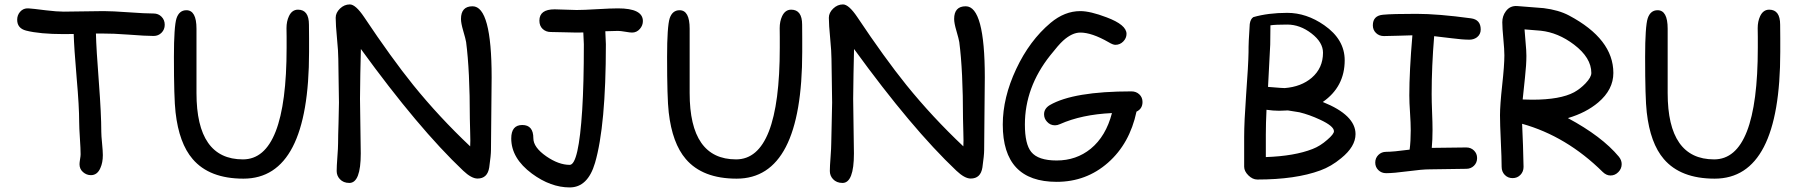

<svg xmlns="http://www.w3.org/2000/svg" viewBox="-20 -777 8016 856"><path d="M665 -616.7Q628.9 -616.7 553.7 -622.6Q480.5 -627.9 442.4 -627.4H407.7Q409.2 -560.1 420.9 -408.7Q431.6 -267.6 431.6 -189.5Q431.6 -172.4 435.1 -137.7Q438.5 -103 438.5 -85.4Q438.5 -52.2 427.7 -28.3Q414.1 3.9 385.3 3.9Q365.7 3.9 350.1 -9.8Q334.5 -23.4 334.5 -44.9Q334.5 -52.2 336.9 -66.9Q339.4 -81.5 339.4 -88.9Q339.4 -112.8 336.2 -160.6Q333 -208.5 333 -232.9Q333 -302.7 321.8 -429.2Q310.1 -565.9 308.6 -625.5L264.2 -625Q157.2 -625 96.2 -640.6Q56.6 -650.9 56.6 -689Q56.6 -709 69.3 -724.1Q84 -741.2 106.9 -739.7Q124 -738.8 185.1 -731Q233.9 -725.1 264.2 -725.1Q293.5 -725.1 353 -726.3Q412.6 -727.5 441.9 -727.5Q479.5 -727.5 553.5 -722.2Q627.4 -716.8 665 -716.8Q686 -716.8 700.2 -702.4Q714.4 -688 714.4 -666.5Q714.4 -645.5 700.2 -631.1Q686 -616.7 665 -616.7Z M1065.4 19.5Q913.6 19.5 838.9 -67.9Q778.3 -138.2 762.7 -275.9Q755.4 -337.9 755.4 -523.4Q755.4 -591.8 758.3 -633.8Q761.2 -678.2 767.1 -695.8Q779.3 -731.4 811 -731.4Q856 -731.4 856 -648.9V-362.3Q856 -66.4 1063 -66.4Q1257.8 -66.4 1257.8 -564.5Q1257.8 -583 1257.8 -612.3Q1257.3 -641.6 1257.3 -651.4Q1257.3 -681.6 1268.1 -704.6Q1281.7 -733.9 1308.6 -733.9Q1357.4 -733.9 1357.4 -667Q1357.4 -647 1357.9 -606.4Q1357.9 -565.9 1357.9 -545.9Q1357.9 19.5 1065.4 19.5Z M2168.9 -108.4Q2168.9 -85 2161.1 -30.3Q2153.3 19 2108.9 19Q2082 19 2044.9 -16.1Q1846.2 -204.1 1588.9 -558.6L1586.4 -447.8L1585 -336.4Q1585 -295.9 1586.7 -214.8Q1588.4 -133.8 1588.4 -92.8Q1588.4 38.6 1537.6 38.6Q1510.7 38.6 1495.1 21.5Q1481 6.3 1481 -14.6Q1481 -35.2 1484.1 -76.7Q1487.3 -118.2 1487.3 -138.7Q1487.3 -168.9 1489.3 -229.2Q1491.2 -289.6 1491.2 -319.8Q1491.2 -352.1 1489.7 -417.2Q1488.3 -482.4 1488.3 -514.6Q1488.3 -545.4 1482.4 -606.2Q1476.6 -667 1476.6 -697.8Q1476.6 -720.2 1495.8 -738.8Q1515.1 -757.3 1539.6 -757.3Q1565.4 -757.3 1603.5 -700.7Q1725.1 -518.6 1822.3 -397.9Q1938 -254.9 2076.2 -124.5Q2077.6 -145.5 2076.2 -186.5L2074.7 -248Q2074.7 -462.4 2058.1 -589.4Q2056.2 -602.1 2044.9 -640.6Q2035.2 -673.8 2035.2 -692.4Q2035.2 -749 2086.9 -749Q2171.9 -749 2171.9 -432.1Q2171.9 -377.9 2170.4 -270.3Q2168.9 -162.6 2168.9 -108.4Z M2797.9 -631.8Q2789.1 -631.8 2767.8 -635.5Q2746.6 -639.2 2734.9 -639.2Q2710.9 -639.2 2678.7 -637.7L2681.2 -579.6Q2681.2 -216.3 2632.8 -50.8Q2600.6 58.6 2520 58.6Q2435.1 58.6 2351.6 -2.9Q2259.3 -71.3 2259.3 -159.7Q2259.3 -219.7 2308.6 -219.7Q2357.9 -219.7 2357.9 -160.6Q2357.9 -120.1 2415.5 -80.1Q2470.7 -42 2520 -42Q2560.1 -42 2575.7 -287.6Q2583 -403.8 2583 -579.6Q2583 -593.3 2580.6 -632.3L2550.8 -631.8Q2531.7 -631.8 2493.4 -633.1Q2455.1 -634.3 2435.5 -634.3Q2414.1 -634.3 2399.4 -647.9Q2384.8 -661.6 2384.8 -685.1Q2384.8 -735.4 2452.6 -735.4Q2469.2 -735.4 2502 -733.9Q2534.7 -732.4 2550.8 -732.4Q2581.5 -732.4 2642.8 -736.1Q2704.1 -739.7 2734.9 -739.7Q2846.2 -739.7 2846.2 -683.1Q2846.2 -663.6 2833 -648.4Q2818.8 -631.8 2797.9 -631.8Z M3264.2 19.5Q3112.3 19.5 3037.6 -67.9Q2977.1 -138.2 2961.4 -275.9Q2954.1 -337.9 2954.1 -523.4Q2954.1 -591.8 2957 -633.8Q2960 -678.2 2965.8 -695.8Q2978 -731.4 3009.8 -731.4Q3054.7 -731.4 3054.7 -648.9V-362.3Q3054.7 -66.4 3261.7 -66.4Q3456.5 -66.4 3456.5 -564.5Q3456.5 -583 3456.5 -612.3Q3456.1 -641.6 3456.1 -651.4Q3456.1 -681.6 3466.8 -704.6Q3480.5 -733.9 3507.3 -733.9Q3556.2 -733.9 3556.2 -667Q3556.2 -647 3556.6 -606.4Q3556.6 -565.9 3556.6 -545.9Q3556.6 19.5 3264.2 19.5Z M4367.7 -108.4Q4367.7 -85 4359.9 -30.3Q4352.1 19 4307.6 19Q4280.8 19 4243.7 -16.1Q4044.9 -204.1 3787.6 -558.6L3785.2 -447.8L3783.7 -336.4Q3783.7 -295.9 3785.4 -214.8Q3787.1 -133.8 3787.1 -92.8Q3787.1 38.6 3736.3 38.6Q3709.5 38.6 3693.8 21.5Q3679.7 6.3 3679.7 -14.6Q3679.7 -35.2 3682.9 -76.7Q3686 -118.2 3686 -138.7Q3686 -168.9 3688 -229.2Q3689.9 -289.6 3689.9 -319.8Q3689.9 -352.1 3688.5 -417.2Q3687 -482.4 3687 -514.6Q3687 -545.4 3681.2 -606.2Q3675.3 -667 3675.3 -697.8Q3675.3 -720.2 3694.6 -738.8Q3713.9 -757.3 3738.3 -757.3Q3764.2 -757.3 3802.2 -700.7Q3923.8 -518.6 4021 -397.9Q4136.7 -254.9 4274.9 -124.5Q4276.4 -145.5 4274.9 -186.5L4273.4 -248Q4273.4 -462.4 4256.8 -589.4Q4254.9 -602.1 4243.7 -640.6Q4233.9 -673.8 4233.9 -692.4Q4233.9 -749 4285.6 -749Q4370.6 -749 4370.6 -432.1Q4370.6 -377.9 4369.1 -270.3Q4367.7 -162.6 4367.7 -108.4Z M5046.9 -279.3Q5016.6 -136.7 4919.7 -51.5Q4822.8 33.7 4690.9 33.7Q4570.8 33.7 4510.7 -30Q4450.7 -93.8 4450.7 -221.7Q4450.7 -341.8 4510.5 -469.2Q4570.3 -596.7 4664.1 -675.3Q4726.6 -727.5 4796.4 -727.5Q4840.8 -727.5 4913.6 -699.7Q5002.4 -666.5 5002.4 -626Q5002.4 -606.9 4987.8 -592Q4973.1 -577.1 4952.6 -577.1Q4941.9 -577.1 4922.4 -588.9Q4847.7 -631.8 4796.4 -631.8Q4759.8 -631.8 4719.7 -595.7Q4699.7 -577.6 4662.1 -529.8Q4549.3 -387.7 4549.3 -221.7Q4549.3 -134.3 4577.6 -99.6Q4608.4 -61.5 4690.9 -61.5Q4778.3 -61.5 4842.8 -113.8Q4910.6 -169.4 4937.5 -272.9Q4802.2 -266.6 4705.6 -223.6Q4694.3 -218.3 4683.6 -218.3Q4662.1 -218.3 4647.9 -234.4Q4634.8 -248.5 4634.8 -267.6Q4634.8 -293 4660.6 -308.6Q4766.1 -369.6 5024.4 -369.6Q5045.4 -369.6 5059.6 -356.2Q5073.7 -342.8 5073.7 -322.3Q5073.7 -292 5046.9 -279.3Z M5866.2 -17.1Q5756.3 23.4 5585.4 23.4Q5564.5 23.4 5545.7 4.9Q5526.9 -13.7 5526.9 -33.7V-167Q5526.9 -232.9 5535.6 -354.5Q5545.4 -485.8 5546.4 -544.4Q5545.9 -586.4 5551.8 -669.9Q5555.2 -692.9 5567.9 -700.7Q5634.3 -719.7 5718.8 -719.7Q5804.7 -719.7 5883.8 -664.6Q5975.1 -601.1 5975.1 -508.3Q5975.1 -390.1 5877.4 -322.3Q5950.7 -293 5987.1 -257.1Q6023.4 -221.2 6023.4 -179.2Q6023.4 -123.5 5959.5 -71.8Q5915 -34.7 5866.2 -17.1ZM5718.8 -667.5Q5665.5 -667.5 5644 -664.1L5643.1 -578.6L5633.3 -389.6Q5702.6 -383.8 5707.5 -384.3Q5781.2 -390.1 5828.1 -430.2Q5878.4 -473.6 5878.4 -542Q5878.4 -588.4 5827.1 -627.9Q5775.9 -667.5 5718.8 -667.5ZM5773.4 -276.4 5721.7 -284.7Q5715.3 -284.7 5702.4 -283.9Q5689.5 -283.2 5682.6 -283.2Q5656.2 -283.2 5626.5 -287.6Q5623.5 -226.1 5623.5 -177.7V-76.7Q5751.5 -81.1 5832 -112.8Q5866.2 -126 5897.5 -153.8Q5927.2 -179.2 5927.2 -191.9Q5927.2 -214.8 5864.7 -243.7Q5817.9 -265.6 5773.4 -276.4Z M6531.2 -600.1Q6500 -600.1 6452.6 -606.4L6374 -615.7Q6362.8 -481 6362.8 -357.9Q6362.8 -325.2 6364.7 -277.3Q6366.7 -229.5 6366.7 -197.3Q6366.7 -153.3 6363.3 -117.7L6517.1 -119.6Q6537.6 -119.6 6551.5 -106Q6565.4 -92.3 6565.4 -72.3Q6565.4 -51.8 6551.5 -38.1Q6537.6 -24.4 6517.1 -24.4Q6489.7 -24.4 6435.1 -23.2Q6380.4 -22 6353 -22Q6320.8 -22 6256.6 -13.4Q6192.4 -4.9 6159.7 -4.9Q6139.2 -4.9 6125.2 -18.6Q6111.3 -32.2 6111.3 -52.2Q6111.3 -72.3 6125.2 -86.2Q6139.2 -100.1 6159.7 -100.1Q6191.4 -100.1 6264.6 -109.9Q6269.5 -147.5 6269.5 -195.8Q6269.5 -227.5 6266.4 -273.9Q6263.2 -320.3 6263.2 -351.6Q6263.2 -459 6276.9 -619.6L6213.4 -617.7L6149.9 -616.2Q6128.9 -616.2 6114.7 -629.9Q6100.6 -643.6 6100.6 -664.1Q6100.6 -707.5 6146.5 -711.4Q6186 -715.3 6294.4 -715.3Q6391.6 -715.3 6538.1 -695.3Q6581.5 -689.5 6581.5 -645.5Q6581.5 -624 6564.9 -610.8Q6550.3 -600.1 6531.2 -600.1Z M7160.2 5.4Q7141.6 5.4 7125.5 -10.3Q6963.9 -169.9 6766.1 -225.1L6770 -129.4L6772.5 -33.2Q6772.5 -11.7 6758.5 2.7Q6744.6 17.1 6723.6 17.1Q6702.6 17.1 6688.7 2.7Q6674.8 -11.7 6674.8 -33.2Q6674.8 -71.8 6671.1 -148.2Q6667.5 -224.6 6667.5 -263.2Q6667.5 -308.1 6677.2 -397Q6687 -485.8 6687 -530.3Q6687 -555.2 6682.4 -604Q6677.7 -652.8 6677.7 -677.7Q6677.7 -705.6 6693.4 -726.6Q6711.9 -752.4 6744.6 -750L6862.3 -740.7Q6929.2 -732.4 6975.1 -708Q7172.9 -603 7172.9 -451.7Q7172.9 -377.4 7105.5 -320.3Q7051.3 -274.4 6970.2 -250.5Q7122.1 -168.9 7197.3 -78.6Q7210 -63 7210 -45.4Q7210 -24.9 7195.1 -9.8Q7180.2 5.4 7160.2 5.4ZM6849.1 -640.1 6776.9 -646 6781.7 -586.9Q6785.2 -550.8 6785.2 -527.8Q6785.2 -488.8 6778.8 -430.7L6768.6 -333.5Q6775.4 -333.5 6789.8 -333Q6804.2 -332.5 6811.5 -332.5Q6936 -332.5 6998 -365.7Q7025.4 -380.9 7048.8 -405.3Q7074.7 -432.6 7074.7 -451.7Q7074.7 -519.5 6997.6 -578.1Q6926.8 -631.8 6849.1 -640.1Z M7624.5 19.5Q7472.7 19.5 7397.9 -67.9Q7337.4 -138.2 7321.8 -275.9Q7314.5 -337.9 7314.5 -523.4Q7314.5 -591.8 7317.4 -633.8Q7320.3 -678.2 7326.2 -695.8Q7338.4 -731.4 7370.1 -731.4Q7415 -731.4 7415 -648.9V-362.3Q7415 -66.4 7622.1 -66.4Q7816.9 -66.4 7816.9 -564.5Q7816.9 -583 7816.9 -612.3Q7816.4 -641.6 7816.4 -651.4Q7816.4 -681.6 7827.1 -704.6Q7840.8 -733.9 7867.7 -733.9Q7916.5 -733.9 7916.5 -667Q7916.5 -647 7917 -606.4Q7917 -565.9 7917 -545.9Q7917 19.5 7624.5 19.5Z"/></svg>

Font: TUNJUNG BIRU
Style: Regular
Weight: 400
Designer: R.S. Wihananto
Foundry: R.S. Wihananto
Version: Version 2.0.1